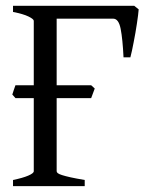

<svg xmlns="http://www.w3.org/2000/svg" viewBox="-20 -635 515 655"><path d="M24.4 0V-21Q57.6 -27.8 76.4 -35.9Q95.2 -43.9 95.2 -50.8V-300.3H32.7L22 -312.5Q24.4 -319.8 27.1 -328.1Q29.8 -336.4 32.7 -344.2H95.2V-564Q95.2 -569.8 77.4 -578.6Q59.6 -587.4 24.4 -594.2V-615.2H438L453.1 -603Q452.6 -594.7 450.9 -582Q449.2 -569.3 447 -554.2Q444.8 -539.1 441.9 -522.7Q439 -506.3 436 -491Q433.1 -475.6 430.2 -462.2Q427.2 -448.7 424.8 -439.5H401.4Q398.4 -502 391.6 -536.6Q384.8 -571.3 366.2 -571.3H173.3V-344.2H291L303.2 -333L291 -300.3H173.3V-50.8Q173.3 -47.4 177.2 -44.2Q181.2 -41 191.9 -37.6Q202.6 -34.2 221.2 -30Q239.7 -25.9 269 -21V0Z"/></svg>

Font: Noto Serif Devanagari
Style: Bold
Weight: 700
Designer: Monotype Design Team
Foundry: Monotype Imaging Inc.
Version: Version 1.01